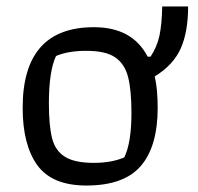

<svg xmlns="http://www.w3.org/2000/svg" viewBox="-20 -564 611 593"><path d="M50 -231Q50 -480 270 -480Q389 -480 436 -389H445Q465 -419 472.5 -454Q480 -489 481 -544H561Q561 -465 538 -414Q515 -363 458 -328Q467 -288 467 -231Q467 -112 415 -51.5Q363 9 247 9Q141 9 95.5 -53.5Q50 -116 50 -231ZM364 -78Q386 -124 386 -215Q386 -286 375.5 -326.5Q365 -367 335.5 -387Q306 -407 247 -407Q190 -407 153 -391Q131 -344 131 -245Q131 -175 141 -136.5Q151 -98 181 -79.5Q211 -61 270 -61Q325 -61 364 -78Z"/></svg>

Font: Athiti Medium
Style: Regular
Weight: 500
Designer: CadsonDemak Team
Foundry: CadsonDemak
Version: Version 1.033